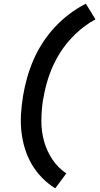

<svg xmlns="http://www.w3.org/2000/svg" viewBox="-20 -861 540 1042"><path d="M280 161Q241 137 209 104.5Q177 72 153.5 32.5Q130 -7 116 -52Q102 -97 96.5 -144.5Q91 -192 94 -241.5Q97 -291 105 -340Q113 -389 127 -438.5Q141 -488 161.5 -535.5Q182 -583 211 -628Q240 -673 276.5 -712.5Q313 -752 356 -784.5Q399 -817 446 -841L498 -756Q439 -724 389 -676Q339 -628 303.5 -570.5Q268 -513 246.5 -450.5Q225 -388 215 -325L214 -324Q205 -265 204.5 -207Q204 -149 219 -95Q234 -41 264.5 4.5Q295 50 340 80Z"/></svg>

Font: Iosevka SS18
Style: Bold Italic
Weight: 700
Italic angle: -9°
Monospace: yes
Designer: Belleve Invis
Foundry: Belleve Invis
Version: Version 25.1.1; ttfautohint (v1.8.4)